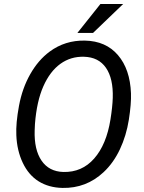

<svg xmlns="http://www.w3.org/2000/svg" viewBox="-20 -922 712 952"><path d="M58.1 0ZM289.6 9.8Q221.7 8.3 171.6 -22.9Q121.6 -54.2 92.8 -115Q64 -175.8 61 -251.5Q58.1 -310.5 74.2 -397.5Q90.3 -484.4 129.9 -554.2Q169.4 -624 226.1 -666Q302.7 -722.7 400.9 -720.7Q504.9 -718.8 564.9 -648.7Q625 -578.6 629.4 -459Q631.3 -407.7 618.9 -328.6Q606.4 -249.5 574.5 -181.6Q542.5 -113.8 493.2 -67.9Q407.2 12.2 289.6 9.8ZM539.1 -436.5Q542 -532.7 505.4 -585.7Q468.8 -638.7 396.5 -640.6Q331.1 -642.6 279.5 -605.5Q228 -568.4 195.1 -494.4Q162.1 -420.4 153.3 -307.1L151.9 -275.4Q148.9 -179.7 186 -125.5Q223.1 -71.3 293.9 -69.3Q386.2 -66.9 447 -136Q507.8 -205.1 527.8 -330.1Q537.6 -391.6 539.1 -436.5ZM478 -902.3H590.8L441.4 -758.8H363.8Z"/></svg>

Font: Roboto
Style: Italic
Weight: 400
Italic angle: -12°
Designer: Google
Version: Version 2.134; 2016; ttfautohint (v1.6)